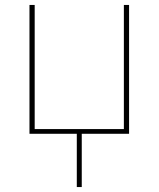

<svg xmlns="http://www.w3.org/2000/svg" viewBox="-20 -540 640 775"><path d="M290 215V0H99V-520H120V-19H480V-520H501V0H310V215Z"/></svg>

Font: Iosevka Aile Thin
Style: Regular
Weight: 100
Designer: Belleve Invis
Foundry: Belleve Invis
Version: Version 31.1.0; ttfautohint (v1.8.4)